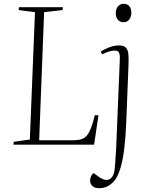

<svg xmlns="http://www.w3.org/2000/svg" viewBox="-20 -761 786 1010"><path d="M52 -15 137 -27 164 -697 78 -708 80 -723H311L309 -708L212 -697L186 -23H358Q391 -23 410.5 -29.5Q430 -36 443.5 -57Q457 -78 469 -119L479 -155H498L475 0H51ZM644 -115Q641 -40 634 18.5Q627 77 615 118.5Q603 160 587 183Q575 199 561 209.5Q547 220 532.5 224.5Q518 229 502 229Q476 229 465 216.5Q454 204 454 191Q454 177 458.5 167Q463 157 472 149L498 168Q521 185 539 185.5Q557 186 568.5 171.5Q580 157 583 130Q585 115 586 96Q587 77 588.5 57Q590 37 591 20L610 -440Q612 -466 607.5 -480.5Q603 -495 584 -495Q570 -495 554.5 -490.5Q539 -486 517 -475L510 -490Q527 -500 542.5 -507Q558 -514 574 -518Q590 -522 606 -522Q632 -522 643 -509.5Q654 -497 655.5 -474Q657 -451 656 -420ZM589 -691Q589 -714 600.5 -727.5Q612 -741 630 -741Q643 -741 652 -735.5Q661 -730 666 -719.5Q671 -709 671 -694Q671 -673 660 -658.5Q649 -644 629 -644Q612 -644 600.5 -656.5Q589 -669 589 -691Z"/></svg>

Font: Literata 60pt ExtraLight
Style: Italic
Weight: 250
Italic angle: -2°
Designer: Latin by Veronika Burian and Jose Scaglione. Greek by Irene Vlachou. Cyrillic by Vera Evstafieva
Foundry: TypeTogether
Version: Version 3.103;gftools[0.9.29]